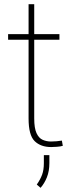

<svg xmlns="http://www.w3.org/2000/svg" viewBox="-20 -691 356 915"><path d="M263.2 -528.3V-501.5H143.1V-126.5Q143.1 -80.1 154.1 -56.4Q165 -32.7 183.3 -24.7Q201.7 -16.6 222.7 -16.6Q237.8 -16.6 249.5 -17.8Q261.2 -19 274.9 -21L279.3 3.9Q268.6 7.3 251.5 8.5Q234.4 9.8 224.1 9.8Q173.8 9.8 145 -18.6Q116.2 -46.9 116.2 -126.5V-501.5H18.6V-528.3H116.2V-670.9H143.1V-528.3ZM215.3 48.3V85.9Q215.3 124.5 203.6 153.8Q191.9 183.1 173.3 204.1L155.3 188.5Q172.4 164.1 180.7 141.4Q189 118.7 189 86.9V48.3Z"/></svg>

Font: Vazirmatn RD UI Thin
Style: Regular
Weight: 100
Designer: Saber Rastikerdar
Foundry: Saber Rastikerdar
Version: Version 33.003